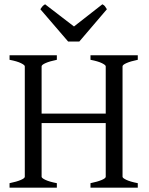

<svg xmlns="http://www.w3.org/2000/svg" viewBox="-20 -872 694 892"><path d="M24.4 0V-21Q57.6 -27.8 76.4 -35.9Q95.2 -43.9 95.2 -50.8V-564Q95.2 -569.8 77.4 -578.6Q59.6 -587.4 24.4 -594.2V-615.2H244.1V-594.2Q210.9 -587.4 192.1 -579.1Q173.3 -570.8 173.3 -564V-344.2H471.2V-564Q471.2 -569.8 453.4 -578.6Q435.5 -587.4 400.4 -594.2V-615.2H620.1V-594.2Q586.9 -587.4 568.1 -579.1Q549.3 -570.8 549.3 -564V-50.8Q549.3 -44.9 567.1 -36.4Q585 -27.8 620.1 -21V0H400.4V-21Q433.6 -27.8 452.4 -35.9Q471.2 -43.9 471.2 -50.8V-300.3H173.3V-50.8Q173.3 -44.9 190.9 -36.4Q208.5 -27.8 244.1 -21V0ZM348.6 -679.2H296.4L167.5 -829.1Q170.9 -834 173.3 -837.4Q175.8 -840.8 178 -843.3Q180.2 -845.7 182.9 -847.7Q185.5 -849.6 189.5 -852.1L323.7 -749L455.6 -852.1Q463.9 -847.7 467.3 -843.3Q470.7 -838.9 476.6 -829.1Z"/></svg>

Font: Noto Serif Devanagari
Style: Regular
Weight: 400
Designer: Monotype Design Team
Foundry: Monotype Imaging Inc.
Version: Version 1.01